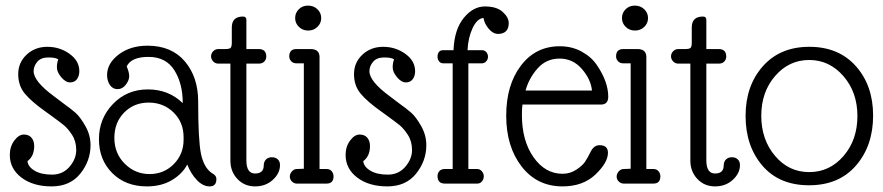

<svg xmlns="http://www.w3.org/2000/svg" viewBox="-20 -655 3150 685"><path d="M100 -401Q100 -365 172 -312L205 -287Q233 -267 249.5 -252.5Q266 -238 284.5 -205.5Q303 -173 303 -137Q303 -81 266.5 -35.5Q230 10 164 10Q98 10 56.5 -21.5Q15 -53 15 -102Q15 -132 31 -153.5Q47 -175 65 -175Q83 -175 92.5 -163.5Q102 -152 102 -134Q102 -98 78 -80Q80 -60 103.5 -46Q127 -32 165.5 -32Q204 -32 228 -60Q252 -88 252 -119.5Q252 -151 237 -174Q222 -197 207 -209Q192 -221 159 -245L141 -258Q93 -292 69 -320.5Q45 -349 45 -390.5Q45 -432 75 -460Q105 -488 149 -488Q193 -488 228 -463Q263 -438 263 -401Q263 -384 254.5 -372.5Q246 -361 230 -361Q214 -361 198.5 -379.5Q183 -398 183 -414.5Q183 -431 188 -443Q179 -450 152.5 -450Q126 -450 113 -434.5Q100 -419 100 -401Z M506 -492Q592 -492 639.5 -436Q687 -380 687 -293Q687 -155 697 -106.5Q707 -58 735 -38Q752 -30 752 -16Q752 10 728 10Q704 10 682.5 -12.5Q661 -35 648 -68Q631 -35 593.5 -12.5Q556 10 504 10Q428 10 380.5 -37.5Q333 -85 333 -158.5Q333 -232 383 -284Q433 -336 507.5 -336Q582 -336 632 -287Q632 -357 602 -404.5Q572 -452 510 -452Q448 -452 432 -418Q441 -397 441 -383Q441 -369 429 -353Q417 -337 399.5 -337Q382 -337 372 -352Q362 -367 362 -387Q362 -429 403.5 -460.5Q445 -492 506 -492ZM635 -156V-165Q635 -219 599 -254Q563 -289 510.5 -289Q458 -289 423 -253.5Q388 -218 388 -163Q388 -108 425 -71Q462 -34 513.5 -34Q565 -34 600 -69.5Q635 -105 635 -156Z M979 -66Q979 -37 953.5 -13.5Q928 10 890 10Q852 10 827 -16.5Q802 -43 802 -82V-428H759Q748 -428 740.5 -436Q733 -444 733 -454Q733 -464 740.5 -472Q748 -480 759 -480H783Q799 -480 803 -484.5Q807 -489 807 -503V-557Q807 -596 847 -596Q859 -596 859 -584V-480H903Q930 -480 930 -453Q930 -443 923 -435.5Q916 -428 903 -428H859V-83Q859 -36 890 -36Q921 -36 921 -65Q921 -78 929 -86Q937 -94 950 -94Q963 -94 971 -86.5Q979 -79 979 -66Z M1064 -429H1038Q1026 -429 1019 -436.5Q1012 -444 1012 -454Q1012 -480 1038 -480H1088Q1119 -480 1120 -453V-52H1145Q1157 -52 1163.5 -44Q1170 -36 1170 -26Q1170 0 1145 0H1039Q1029 0 1021.5 -7.5Q1014 -15 1014 -25Q1014 -35 1021.5 -43.5Q1029 -52 1039 -52L1064 -53ZM1079 -635Q1099 -635 1112.5 -622Q1126 -609 1126 -590.5Q1126 -572 1112.5 -559Q1099 -546 1079.5 -546Q1060 -546 1046.5 -559Q1033 -572 1033 -590.5Q1033 -609 1046 -622Q1059 -635 1079 -635Z M1298 -401Q1298 -365 1370 -312L1403 -287Q1431 -267 1447.5 -252.5Q1464 -238 1482.5 -205.5Q1501 -173 1501 -137Q1501 -81 1464.5 -35.5Q1428 10 1362 10Q1296 10 1254.5 -21.5Q1213 -53 1213 -102Q1213 -132 1229 -153.5Q1245 -175 1263 -175Q1281 -175 1290.5 -163.5Q1300 -152 1300 -134Q1300 -98 1276 -80Q1278 -60 1301.5 -46Q1325 -32 1363.5 -32Q1402 -32 1426 -60Q1450 -88 1450 -119.5Q1450 -151 1435 -174Q1420 -197 1405 -209Q1390 -221 1357 -245L1339 -258Q1291 -292 1267 -320.5Q1243 -349 1243 -390.5Q1243 -432 1273 -460Q1303 -488 1347 -488Q1391 -488 1426 -463Q1461 -438 1461 -401Q1461 -384 1452.5 -372.5Q1444 -361 1428 -361Q1412 -361 1396.5 -379.5Q1381 -398 1381 -414.5Q1381 -431 1386 -443Q1377 -450 1350.5 -450Q1324 -450 1311 -434.5Q1298 -419 1298 -401Z M1705 -591Q1682 -589 1666 -554.5Q1650 -520 1648 -476H1699Q1709 -476 1715 -469Q1721 -462 1721 -452.5Q1721 -443 1714.5 -436Q1708 -429 1699 -429H1651V-52H1683Q1692 -52 1699 -44Q1706 -36 1706 -26Q1706 -16 1699.5 -8Q1693 0 1683 0H1567Q1541 0 1541 -27Q1541 -37 1547.5 -44.5Q1554 -52 1567 -52H1595V-429H1562Q1552 -429 1546.5 -436Q1541 -443 1541 -452Q1541 -476 1562 -476H1598Q1601 -550 1634.5 -591Q1668 -632 1710 -632Q1752 -632 1773.5 -612.5Q1795 -593 1795 -573Q1795 -553 1785 -543.5Q1775 -534 1757 -534Q1739 -534 1723.5 -552.5Q1708 -571 1705 -591Z M1855 -332H2092Q2088 -372 2056 -409Q2024 -446 1976.5 -446Q1929 -446 1898 -411Q1867 -376 1855 -332ZM1987 10Q1896 10 1841 -61Q1786 -132 1786 -242Q1786 -352 1838.5 -421Q1891 -490 1977 -490Q2021 -490 2056 -470.5Q2091 -451 2110 -422Q2150 -363 2150 -310Q2150 -282 2124 -282H1844Q1842 -269 1842 -245Q1842 -153 1883.5 -94Q1925 -35 1987 -35Q2014 -35 2036 -49.5Q2058 -64 2067 -77.5Q2076 -91 2087.5 -114Q2099 -137 2119 -137Q2149 -137 2149 -110Q2149 -75 2104.5 -32.5Q2060 10 1987 10Z M2230 -429H2204Q2192 -429 2185 -436.5Q2178 -444 2178 -454Q2178 -480 2204 -480H2254Q2285 -480 2286 -453V-52H2311Q2323 -52 2329.5 -44Q2336 -36 2336 -26Q2336 0 2311 0H2205Q2195 0 2187.5 -7.5Q2180 -15 2180 -25Q2180 -35 2187.5 -43.5Q2195 -52 2205 -52L2230 -53ZM2245 -635Q2265 -635 2278.5 -622Q2292 -609 2292 -590.5Q2292 -572 2278.5 -559Q2265 -546 2245.5 -546Q2226 -546 2212.5 -559Q2199 -572 2199 -590.5Q2199 -609 2212 -622Q2225 -635 2245 -635Z M2620 -66Q2620 -37 2594.5 -13.5Q2569 10 2531 10Q2493 10 2468 -16.5Q2443 -43 2443 -82V-428H2400Q2389 -428 2381.5 -436Q2374 -444 2374 -454Q2374 -464 2381.5 -472Q2389 -480 2400 -480H2424Q2440 -480 2444 -484.5Q2448 -489 2448 -503V-557Q2448 -596 2488 -596Q2500 -596 2500 -584V-480H2544Q2571 -480 2571 -453Q2571 -443 2564 -435.5Q2557 -428 2544 -428H2500V-83Q2500 -36 2531 -36Q2562 -36 2562 -65Q2562 -78 2570 -86Q2578 -94 2591 -94Q2604 -94 2612 -86.5Q2620 -79 2620 -66Z M2640 -241.5Q2640 -349 2701.5 -418.5Q2763 -488 2867.5 -488Q2972 -488 3033.5 -419Q3095 -350 3095 -242.5Q3095 -135 3034 -64.5Q2973 6 2866.5 6Q2760 6 2700 -64Q2640 -134 2640 -241.5ZM2745 -99Q2794 -41 2867 -41Q2940 -41 2989.5 -98.5Q3039 -156 3039 -241Q3039 -326 2989 -383.5Q2939 -441 2867 -441Q2795 -441 2745.5 -384Q2696 -327 2696 -242Q2696 -157 2745 -99Z"/></svg>

Font: Glass Antiqua
Style: Regular
Weight: 400
Version: 1.001